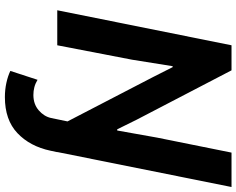

<svg xmlns="http://www.w3.org/2000/svg" viewBox="-112 -648 976 793"><g transform="rotate(90 376.5 -252.0)"><path d="M381.8 216.3Q351.1 216.3 323 210.2Q294.9 204.1 273.4 193.8L310.1 81.5Q325.7 90.8 341.1 94.7Q356.4 98.6 372.6 98.6Q410.6 98.6 436 76.7Q461.4 54.7 467.8 25.9L482.9 -46.9L608.9 0L603 27.8Q585 112.8 530.3 164.6Q475.6 216.3 381.8 216.3ZM22.9 0 167.5 -719.7H271L475.1 -327.6L514.6 -247.6H519.5L548.8 -412.1L610.8 -719.7H752.9L608.4 0H503.9L298.8 -395.5L257.8 -476.6H253.9L227.1 -309.1L167.5 0Z"/></g></svg>

Font: Reddit Sans
Style: Bold Italic
Weight: 700
Italic angle: -11.25°
Designer: Stephen Hutchings
Version: Version 1.013